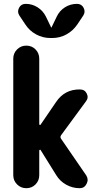

<svg xmlns="http://www.w3.org/2000/svg" viewBox="-20 -990 540 1010"><path d="M300.8 -260.7 433.6 -67.4Q447.3 -45.9 435.5 -22.9Q423.8 0 399.4 0Q361.3 0 328.1 -18.6Q294.9 -37.1 275.4 -69.3L193.4 -201.2Q189.5 -204.1 186.5 -199.2V-68.4Q186.5 -40 167 -20Q147.5 0 118.2 0Q89.8 0 69.8 -20Q49.8 -40 49.8 -68.4V-681.6Q49.8 -710 69.8 -730Q89.8 -750 118.2 -750Q147.5 -750 167 -730Q186.5 -710 186.5 -681.6V-335.9Q186.5 -334 189.5 -333Q192.4 -332 193.4 -334L275.4 -454.1Q320.3 -520.5 400.4 -519.5Q425.8 -519.5 436.5 -497.6Q447.3 -475.6 431.6 -456.1L301.8 -279.3Q294.9 -269.5 300.8 -260.7ZM278.3 -902.3Q293 -933.6 321.8 -951.7Q350.6 -969.7 384.8 -969.7Q409.2 -969.7 419.9 -948.7Q430.7 -927.7 418 -908.2L386.7 -861.3Q364.3 -828.1 329.6 -809.1Q294.9 -790 254.9 -790H245.1Q205.1 -790 169.9 -809.1Q134.8 -828.1 113.3 -861.3L82 -908.2Q69.3 -927.7 80.1 -948.7Q90.8 -969.7 115.2 -969.7Q149.4 -969.7 178.2 -951.2Q207 -932.6 221.7 -902.3L249 -845.7Q249 -844.7 250 -844.7Q251 -844.7 251 -845.7Z"/></svg>

Font: Rounded-X Mgen+ 1mn bold
Style: Bold
Weight: 700
Designer: [Source Han Sans]
Ryoko NISHIZUKA  (kana & ideographs); Paul D. Hunt (Latin, Greek & Cyrillic); Wenlong ZHANG  (bopomofo
Version: Version 1.059.20150602